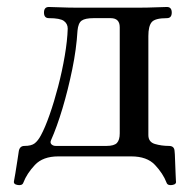

<svg xmlns="http://www.w3.org/2000/svg" viewBox="-20 -450 559 550"><path d="M31 80Q18 78 20 69Q21 65 24 46.5Q27 28 30 8.5Q33 -11 34 -18Q37 -32 50 -32Q70 -32 79.5 -39.5Q89 -47 97 -62Q109 -84 122 -121Q135 -158 146.5 -202Q158 -246 165.5 -290Q173 -334 174 -368Q174 -382 163 -390Q152 -398 120 -398Q106 -398 106 -414Q106 -430 120 -430Q130 -430 153 -429Q176 -428 204 -428H374Q402 -428 425 -429Q448 -430 458 -430Q472 -430 472 -414Q472 -398 458 -398Q424 -398 414.5 -386.5Q405 -375 405 -347V-63Q405 -43 424 -37.5Q443 -32 464 -32Q479 -32 480 -18Q481 -11 481.5 9Q482 29 483 47.5Q484 66 484 69Q486 78 473 80Q460 82 457 73Q447 47 424 22.5Q401 -2 356 -2H147Q103 -2 80 22.5Q57 47 47 73Q44 82 31 80ZM140 -32H285Q307 -32 315 -40.5Q323 -49 323 -68V-372Q323 -398 297 -398H248Q224 -398 214 -391Q204 -384 202 -362Q199 -310 187 -251.5Q175 -193 159 -139.5Q143 -86 126 -48Q123 -41 127.5 -36.5Q132 -32 140 -32Z"/></svg>

Font: TsukuhouMincho
Style: Regular
Weight: 400
Designer: Iose
Foundry: Typographish
Version: Version 1.001; ttfautohint (v1.8.3)